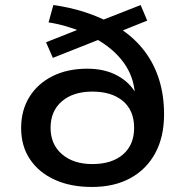

<svg xmlns="http://www.w3.org/2000/svg" viewBox="-20 -734 725 763"><path d="M345 9Q261 9 198 -19.5Q135 -48 99.5 -100.5Q64 -153 64 -225Q64 -296 97 -349Q130 -402 189 -431.5Q248 -461 327 -461Q397 -461 447.5 -433Q498 -405 521 -360H516Q512 -430 470.5 -486.5Q429 -543 357 -582L382 -580L190 -504L163 -566L307 -623L305 -608Q278 -619 244.5 -629Q211 -639 173 -645L192 -714Q256 -705 310 -688Q364 -671 409 -648L381 -652L539 -714L565 -652L455 -608V-622Q515 -583 554 -531.5Q593 -480 612.5 -417Q632 -354 632 -280Q632 -190 597 -125.5Q562 -61 498 -26Q434 9 345 9ZM347 -82Q424 -82 468.5 -120Q513 -158 513 -226Q513 -295 468.5 -332.5Q424 -370 347 -370Q271 -370 226 -331.5Q181 -293 181 -226Q181 -160 226.5 -121Q272 -82 347 -82Z"/></svg>

Font: Nunito Sans 7pt SemiExpanded SemiBold
Style: Regular
Weight: 600
Width: 6
Designer: Vernon Adams
Foundry: Vernon Adams
Version: Version 3.101;gftools[0.9.27]